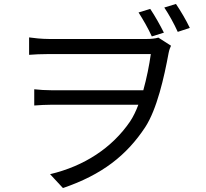

<svg xmlns="http://www.w3.org/2000/svg" viewBox="-20 -879 1040 970"><path d="M808 -714C789 -752 762 -800 739 -834L680 -816C703 -780 729 -735 747 -695ZM230 -682C189 -682 148 -687 127 -690V-602C150 -604 189 -606 230 -606H742C734 -549 721 -484 704 -423H242C210 -423 180 -425 153 -428V-346C183 -348 210 -350 244 -350H679C667 -318 653 -289 637 -265C546 -132 406 -40 233 1L298 71C495 4 620 -94 714 -237C773 -328 809 -487 832 -612C835 -628 840 -639 844 -648L780 -689C764 -684 742 -682 719 -682ZM810 -841C834 -805 859 -760 878 -718L939 -738C920 -778 892 -825 869 -859Z"/></svg>

Font: Noto Sans Japanese Regular
Style: Regular
Weight: 400
Designer: Ryoko NISHIZUKA (kana & ideographs); Paul D. Hunt (Latin, Greek & Cyrillic); Wenlong ZHANG (bopomofo); Sandoll Communica
Foundry: Adobe Systems Incorporated
Version: Version 1.000;PS 1;hotconv 1.0.78;makeotf.lib2.5.61930